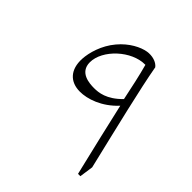

<svg xmlns="http://www.w3.org/2000/svg" viewBox="-201 -926 1102 1102"><g transform="rotate(45 350.0 -375.0)"><path d="M474 -732C455 -757 415 -768 377 -762C334 -755 271 -724 221 -664C168 -601 146 -523 143 -470C138 -378 187 -327 267 -327C327 -327 415 -355 488 -434C524 -279 544 -188 593 14H612L624 -70C558 -348 501 -581 474 -732ZM310 -399C272 -399 188 -404 188 -487C188 -588 311 -704 424 -702C443 -633 459 -557 476 -476C406 -404 346 -399 310 -399Z"/></g></svg>

Font: Kawkab Mono Light
Style: Regular
Weight: 300
Monospace: yes
Designer: Abdullah Arif
Foundry: Abdullah Arif
Version: Version 1.000;PS 000.500;hotconv 1.0.88;makeotf.lib2.5.64775